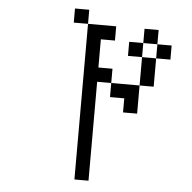

<svg xmlns="http://www.w3.org/2000/svg" viewBox="-63 -922 1127 1127"><g transform="rotate(5 500.0 -359.0)"><path d="M667 -609.4V-692.4H750V-609.4ZM333 -776.4V-859.4H417V-776.4ZM750 -609.4H833V-442.4H750ZM833 -609.4V-692.4H750V-776.4H833V-692.4H917V-609.4ZM750 -442.4V-276.4H667V-359.4H583V-442.4H500V140.6H417V-776.4H583V-692.4H500V-526.4H583V-442.4Z"/></g></svg>

Font: KH Dot kagurazaka 12
Style: Regular
Weight: 400
Designer: Original version for X68000 by Keitarou Hiraki (http://hp.vector.co.jp/authors/VA000874/) / TrueType conversion by Homem
Version: Version 1.00.20150527